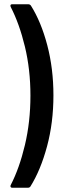

<svg xmlns="http://www.w3.org/2000/svg" viewBox="-20 -782 312 902"><path d="M125 -756Q173 -680 202 -570Q231 -460 231 -334Q231 -206 201 -94.5Q171 17 123 94Q119 100 111 100H37Q32 100 30 96.5Q28 93 30 88Q71 9 97 -100.5Q123 -210 123 -333Q123 -455 97 -563Q71 -671 30 -750Q29 -752 29 -755Q29 -762 37 -762H113Q120 -762 125 -756Z"/></svg>

Font: Barlow Semi Condensed Medium
Style: Regular
Weight: 500
Width: 4
Designer: Jeremy Tribby
Foundry: Tribby Type
Version: Version 1.422; ttfautohint (v1.8)